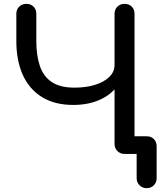

<svg xmlns="http://www.w3.org/2000/svg" viewBox="-20 -801 835 999"><path d="M361 -255Q265 -255 199 -295.5Q133 -336 99 -410.5Q65 -485 65 -588V-729Q65 -752 80 -766.5Q95 -781 117 -781Q140 -781 154.5 -766.5Q169 -752 169 -729V-588Q169 -512 187.5 -457.5Q206 -403 249.5 -374Q293 -345 367 -345Q429 -345 476 -360Q523 -375 549.5 -401.5Q576 -428 576 -463H625Q625 -402 591.5 -355Q558 -308 498.5 -281.5Q439 -255 361 -255ZM628 0Q606 0 591 -15Q576 -30 576 -52V-729Q576 -752 591 -766.5Q606 -781 628 -781Q651 -781 665.5 -766.5Q680 -752 680 -729V-52Q680 -30 665.5 -15Q651 0 628 0ZM743 178Q721 178 706 163Q691 148 691 126V0H627V-92H743Q766 -92 780.5 -77.5Q795 -63 795 -40V126Q795 148 780.5 163Q766 178 743 178Z"/></svg>

Font: Comfortaa
Style: Bold
Weight: 700
Designer: Johan Aakerlund
Foundry: Johan Aakerlund
Version: Version 3.104; ttfautohint (v1.8.1.43-b0c9)